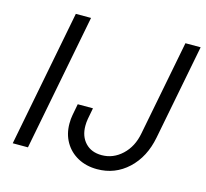

<svg xmlns="http://www.w3.org/2000/svg" viewBox="-103 -817 1019 951"><g transform="rotate(15 406.0 -342.0)"><path d="M250 -700 114 0H36L172 -700ZM375 -270 364 -212Q361 -194 361 -177Q361 -123 392 -90Q423 -57 476 -57Q535 -57 580.5 -99.5Q626 -142 639 -212L734 -700H812L717 -212Q697 -108 630.5 -46Q564 16 472 16Q416 16 373 -7.5Q330 -31 306 -72.5Q282 -114 282 -167Q282 -192 286 -212L297 -270Z"/></g></svg>

Font: MedMera Sans
Style: Italic
Weight: 400
Italic angle: -11°
Designer: Kasper Nordkvist
Foundry: UNCUT.wtf
Version: Version 1.300